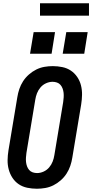

<svg xmlns="http://www.w3.org/2000/svg" viewBox="-20 -1148 565 1176"><path d="M206 8Q176 8 147 2Q118 -4 95 -19.5Q72 -35 56.5 -58.5Q41 -82 33.5 -110Q26 -138 26.5 -167.5Q27 -197 32 -228L86 -552Q90 -578 98.5 -603Q107 -628 121.5 -650.5Q136 -673 157 -691.5Q178 -710 202 -722Q226 -734 252 -738.5Q278 -743 303 -743Q333 -743 362 -737Q391 -731 414 -715.5Q437 -700 453 -676.5Q469 -653 476 -625Q483 -597 482.5 -567.5Q482 -538 477 -507L423 -183Q419 -157 410.5 -132Q402 -107 387.5 -84.5Q373 -62 352 -43.5Q331 -25 307 -13Q283 -1 257 3.5Q231 8 206 8ZM207 -88Q227 -88 247 -97Q267 -106 281 -122.5Q295 -139 302.5 -158.5Q310 -178 313 -198L367 -523Q369 -537 370 -551.5Q371 -566 369.5 -579.5Q368 -593 363.5 -605.5Q359 -618 350.5 -628Q342 -638 329 -642.5Q316 -647 302 -647Q282 -647 262 -638Q242 -629 228 -612.5Q214 -596 206.5 -576.5Q199 -557 196 -537L142 -212Q140 -198 139 -183.5Q138 -169 139.5 -155.5Q141 -142 145.5 -129.5Q150 -117 158.5 -107Q167 -97 180 -92.5Q193 -88 207 -88ZM496 -819H364L386 -951H517ZM296 -819H164L186 -951H317ZM225 -1052V-1128H525V-1052Z"/></svg>

Font: Iosevka SS04 Oblique
Style: Bold
Weight: 700
Italic angle: -9°
Monospace: yes
Designer: Belleve Invis
Foundry: Belleve Invis
Version: Version 19.0.0; ttfautohint (v1.8.4)